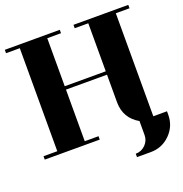

<svg xmlns="http://www.w3.org/2000/svg" viewBox="-136 -736 965 1011"><g transform="rotate(-20 346.0 -230.5)"><path d="M0 0V-19H77.1V-596.2H0V-615.2H308.1V-596.2H231V-327.1H460.9V-596.2H384.8V-615.2H691.9V-596.2H615.2V-19H691.9V0Q691.9 64 647 108.9Q602.1 153.8 538.1 153.8H460.9V134.8Q493.2 134.8 516.1 111.8Q538.1 88.9 538.1 58.1V-19H540Q460.9 -63.5 460.9 -153.8V-308.1H231V-19H308.1V0Z"/></g></svg>

Font: Hjet
Style: Regular
Weight: 400
Designer: T. Christopher White
Version: Version 1.2